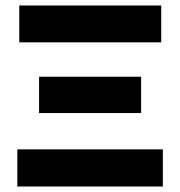

<svg xmlns="http://www.w3.org/2000/svg" viewBox="-20 -678 656 698"><path d="M43 0V-135H572V0ZM122 -267V-399H493V-267ZM50 -524V-658H566V-524Z"/></svg>

Font: Ysabeau Office Black
Style: Regular
Weight: 900
Designer: Christian Thalmann (Catharsis Fonts)
Version: Version 2.001;gftools[0.9.30]; featfreeze: tnum,lnum,ss02